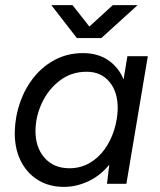

<svg xmlns="http://www.w3.org/2000/svg" viewBox="-20 -720 627 752"><path d="M231 12Q171 12 127 -16Q83 -44 59.5 -93.5Q36 -143 38 -208Q40 -267 59.5 -321.5Q79 -376 114 -419Q149 -462 197.5 -487Q246 -512 305 -512Q363 -512 403.5 -484.5Q444 -457 464 -409L479 -500H559L475 0H399L408 -75Q373 -32 326 -10Q279 12 231 12ZM252 -61Q295 -61 330 -81Q365 -101 389.5 -135Q414 -169 427 -210.5Q440 -252 441 -293Q442 -359 409 -399Q376 -439 319 -439Q260 -439 215 -405Q170 -371 145 -318.5Q120 -266 119 -210Q118 -144 154 -102.5Q190 -61 252 -61ZM281 -571 181 -700H264L330 -616L422 -700H519L377 -571Z"/></svg>

Font: Figtree
Style: Italic
Weight: 400
Italic angle: -9.5°
Foundry: Erik Kennedy
Version: Version 2.001; ttfautohint (v1.8.4.7-5d5b);gftools[0.9.27]